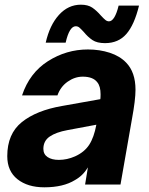

<svg xmlns="http://www.w3.org/2000/svg" viewBox="-20 -787 636 819"><path d="M11 -121Q11 -216 73 -266Q135 -316 245 -335L408 -364Q409 -371 409 -385Q409 -419 395 -436Q377 -460 333 -460Q299 -460 268.5 -438.5Q238 -417 225 -380H74Q106 -476 184.5 -526Q263 -576 355 -576Q405 -576 448 -562Q491 -548 518 -520Q558 -479 558 -404Q558 -361 543 -280L494 0H343L355 -73Q334 -38 300 -19Q250 12 169 12Q98 12 54.5 -22.5Q11 -57 11 -121ZM300 -120Q340 -138 360.5 -169.5Q381 -201 391 -255L268 -232Q219 -223 192 -204.5Q165 -186 165 -152Q165 -129 183 -117Q201 -105 231 -105Q266 -105 300 -120ZM337 -651Q325 -664 318.5 -669.5Q312 -675 303 -675Q276 -675 260 -605H175Q192 -680 231.5 -723.5Q271 -767 325 -767Q355 -767 373.5 -754.5Q392 -742 411 -720Q423 -707 430 -701.5Q437 -696 445 -696Q457 -696 467.5 -713Q478 -730 486 -763H573Q553 -681 519 -642Q485 -603 428 -603Q394 -603 374.5 -616Q355 -629 337 -651Z"/></svg>

Font: Open Sauce One ExtraBold Italic
Style: Regular
Weight: 800
Italic angle: -10°
Designer: Alfredo Marco Pradil
Foundry: Creative Sauce Fz LLC
Version: Version 1.477